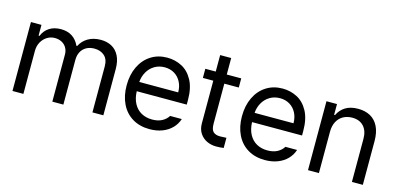

<svg xmlns="http://www.w3.org/2000/svg" viewBox="-63 -1036 2956 1427"><g transform="rotate(15 1415.5 -323.0)"><path d="M67.4 -530.3H148.4V-447.3H155.3Q172.4 -490.2 209.2 -513.7Q246.1 -537.1 297.9 -537.1Q348.6 -537.1 384.3 -513.9Q419.9 -490.7 439.5 -447.3H445.3Q466.3 -489.3 507.3 -513.2Q548.3 -537.1 604.5 -537.1Q652.8 -537.1 689.2 -517.1Q725.6 -497.1 746.1 -456.3Q766.6 -415.5 766.6 -354.5V0H682.6V-353.5Q682.6 -408.7 652.3 -435.3Q622.1 -461.9 575.2 -461.9Q539.1 -461.9 512.7 -446.8Q486.3 -431.6 472.7 -405.3Q459 -378.9 459 -344.7V0H374V-362.3Q374 -391.6 360.8 -414.3Q347.7 -437 324 -449.5Q300.3 -461.9 270.5 -461.9Q238.8 -461.9 211.4 -445.1Q184.1 -428.2 167.7 -398.4Q151.4 -368.7 151.4 -331.1V0H67.4Z M876 -260.7Q876 -341.8 906 -404.5Q936 -467.3 990.5 -502.2Q1044.9 -537.1 1116.2 -537.1Q1176.3 -537.1 1228 -510.5Q1279.8 -483.9 1312.3 -424.6Q1344.7 -365.2 1344.7 -272.5V-237.3H960Q961.9 -182.1 982.9 -143.1Q1003.9 -104 1040.3 -83.7Q1076.7 -63.5 1124 -63.5Q1168.9 -63.5 1200 -80.3Q1231 -97.2 1247.1 -124H1336.9Q1324.2 -84 1294.7 -53.5Q1265.1 -22.9 1221.4 -6.1Q1177.7 10.7 1124 10.7Q1048.3 10.7 992.2 -22.9Q936 -56.6 906 -118.2Q876 -179.7 876 -260.7ZM1259.8 -308.6Q1259.8 -353 1241.9 -387.9Q1224.1 -422.9 1191.4 -442.9Q1158.7 -462.9 1116.2 -462.9Q1071.8 -462.9 1037.4 -441.9Q1002.9 -420.9 983.2 -385.5Q963.4 -350.1 960.4 -308.6Z M1685.5 -460H1574.2V-152.3Q1574.2 -105.5 1592.8 -89.4Q1611.3 -73.2 1643.6 -73.2Q1668 -73.2 1693.4 -75.2V2.9Q1668 6.8 1634.8 6.8Q1597.7 6.8 1564.5 -8.5Q1531.2 -23.9 1510.3 -55.2Q1489.3 -86.4 1489.3 -130.9V-460H1409.2V-530.3H1489.3V-657.2H1574.2V-530.3H1685.5Z M1763.2 -260.7Q1763.2 -341.8 1793.2 -404.5Q1823.2 -467.3 1877.7 -502.2Q1932.1 -537.1 2003.4 -537.1Q2063.5 -537.1 2115.2 -510.5Q2167 -483.9 2199.5 -424.6Q2231.9 -365.2 2231.9 -272.5V-237.3H1847.2Q1849.1 -182.1 1870.1 -143.1Q1891.1 -104 1927.5 -83.7Q1963.9 -63.5 2011.2 -63.5Q2056.2 -63.5 2087.2 -80.3Q2118.2 -97.2 2134.3 -124H2224.1Q2211.4 -84 2181.9 -53.5Q2152.3 -22.9 2108.6 -6.1Q2064.9 10.7 2011.2 10.7Q1935.5 10.7 1879.4 -22.9Q1823.2 -56.6 1793.2 -118.2Q1763.2 -179.7 1763.2 -260.7ZM2147 -308.6Q2147 -353 2129.2 -387.9Q2111.3 -422.9 2078.6 -442.9Q2045.9 -462.9 2003.4 -462.9Q1959 -462.9 1924.6 -441.9Q1890.1 -420.9 1870.4 -385.5Q1850.6 -350.1 1847.7 -308.6Z M2425.3 0H2341.3V-530.3H2422.4V-447.3H2429.2Q2449.2 -489.7 2487.5 -513.4Q2525.9 -537.1 2584.5 -537.1Q2639.2 -537.1 2679.2 -514.9Q2719.2 -492.7 2741.2 -447.8Q2763.2 -402.8 2763.2 -336.9V0H2679.2V-331.1Q2679.2 -392.6 2647.5 -427.2Q2615.7 -461.9 2559.1 -461.9Q2520 -461.9 2489.7 -445.1Q2459.5 -428.2 2442.4 -395.8Q2425.3 -363.3 2425.3 -318.4Z"/></g></svg>

Font: Pretendard Std
Style: Regular
Weight: 400
Designer: Base glyphs from Inter by Rasmus Andersson; Hangeul glyphs from Noto Sans CJK(Source Han Sans) by Jang Soo-young and Kan
Foundry: Kil Hyung-jin
Version: Version 1.309